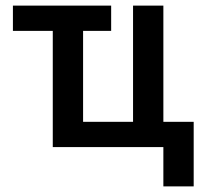

<svg xmlns="http://www.w3.org/2000/svg" viewBox="-20 -524 710 684"><path d="M26 -414H168V0H562V140H670V-90H562V-504H454V-90H276V-414H376V-504H26Z"/></svg>

Font: Finlandica Medium
Style: Regular
Weight: 500
Designer: Niklas Ekholm, Juho Hiilivirta, Jaakko Suomalainen
Foundry: Helsinki Type Studio
Version: Version 2.000;Glyphs 3.2 (3202)